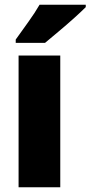

<svg xmlns="http://www.w3.org/2000/svg" viewBox="-20 -786 380 806"><path d="M233 0H58V-553H233ZM340 -756Q322 -738 291.5 -710.5Q261 -683 227.5 -655Q194 -627 169 -606H46V-620Q71 -655 99 -694Q127 -733 146 -766H340Z"/></svg>

Font: Noto Sans Oriya Cond Blk
Style: Regular
Weight: 900
Width: 3
Designer: Amélie Bonet and Sol Matas
Foundry: Google LLC
Version: Version 2.006; ttfautohint (v1.8.4.7-5d5b)